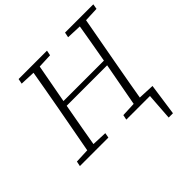

<svg xmlns="http://www.w3.org/2000/svg" viewBox="-213 -862 1234 1234"><g transform="rotate(-45 404.0 -245.5)"><path d="M574 0V-40L706 -34L675 183H636L650 -17L668 0ZM12 0 19 -34 137 -39H155L277 -34L271 0ZM110 0 177 -362Q191 -440 205 -518Q219 -596 232 -674H289L222 -312Q208 -234 194 -156Q180 -78 167 0ZM122 -639 129 -674H387L380 -639L263 -634H244ZM203 -334V-370H623V-334ZM434 0 441 -34 559 -39H577L699 -34L692 0ZM532 0 599 -362Q613 -440 626.5 -518Q640 -596 653 -674H710L644 -312Q630 -234 616 -156Q602 -78 589 0ZM544 -639 551 -674H808L802 -639L685 -634H666Z"/></g></svg>

Font: Source Serif 4 Light
Style: Italic
Weight: 300
Italic angle: -12°
Designer: Frank Grießhammer
Foundry: Adobe Systems Incorporated
Version: Version 4.004;hotconv 1.0.116;makeotfexe 2.5.65601